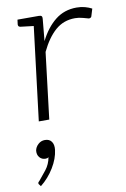

<svg xmlns="http://www.w3.org/2000/svg" viewBox="-91 -561 604 922"><g transform="rotate(-10 211.5 -99.5)"><path d="M76 0 137 -499H164Q174 -499 177.5 -495Q181 -491 180 -482L170 -375Q201 -437 245 -472Q289 -507 349 -507Q371 -507 389.5 -502Q408 -497 423 -489L412 -453Q411 -449 407 -447Q403 -445 399 -445Q391 -447 371.5 -452.5Q352 -458 333 -458Q277 -458 237 -423Q197 -388 166 -323L127 0ZM154 -499 143 -454 68 -463Q62 -464 59.5 -467Q57 -470 57 -476L60 -499ZM32 308 26 300Q24 298 23 296Q22 294 22 291Q23 287 29 282Q46 262 66 236.5Q86 211 92 177Q89 180 85 181Q81 182 77 182Q59 182 48 169Q37 156 39 136Q42 119 56 106Q70 93 89 93Q111 93 121.5 108Q132 123 129 148Q124 190 97.5 233.5Q71 277 32 308Z"/></g></svg>

Font: Aleo Light
Style: Italic
Weight: 300
Italic angle: -7°
Designer: Alessio Laiso
Foundry: Alessio Laiso
Version: Version 2.001;gftools[0.9.29]